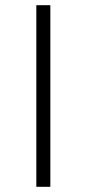

<svg xmlns="http://www.w3.org/2000/svg" viewBox="-20 -720 334 740"><path d="M120 -700H174V0H120Z"/></svg>

Font: Niramit ExtraLight
Style: Regular
Weight: 200
Designer: Katatrad Aksorn Co.,Ltd.
Foundry: Cadson Demak Co.,Ltd.
Version: Version 1.000; ttfautohint (v1.6)